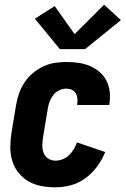

<svg xmlns="http://www.w3.org/2000/svg" viewBox="-20 -793 540 821"><path d="M217 8Q186 8 156.5 2.5Q127 -3 102 -17.5Q77 -32 59 -54.5Q41 -77 32.5 -105Q24 -133 24 -163.5Q24 -194 29 -225L49 -345Q53 -369 61.5 -393.5Q70 -418 84.5 -440Q99 -462 119.5 -479.5Q140 -497 164 -508.5Q188 -520 213.5 -524Q239 -528 263 -528Q289 -528 314.5 -524.5Q340 -521 363 -511.5Q386 -502 404.5 -486.5Q423 -471 434.5 -449Q446 -427 449 -402Q452 -377 448 -350Q448 -349 447.5 -347Q447 -345 447 -344H310Q310 -344 310 -345Q310 -346 310 -346Q312 -359 311 -371.5Q310 -384 304 -394Q298 -404 287 -409Q276 -414 263 -414Q248 -414 232.5 -406.5Q217 -399 207 -385.5Q197 -372 191.5 -356.5Q186 -341 184 -326L164 -206Q161 -189 161 -171.5Q161 -154 166.5 -139Q172 -124 186 -115Q200 -106 217 -106Q232 -106 247.5 -112Q263 -118 275 -129.5Q287 -141 295.5 -155Q304 -169 309 -184L430 -143Q417 -111 396 -82Q375 -53 346 -31.5Q317 -10 283.5 -1Q250 8 217 8ZM236 -583 129 -713 214 -767 299 -647 425 -773 497 -707 344 -583Z"/></svg>

Font: Iosevka SS04 Heavy
Style: Italic
Weight: 900
Italic angle: -9°
Monospace: yes
Designer: Belleve Invis
Foundry: Belleve Invis
Version: Version 19.0.0; ttfautohint (v1.8.4)